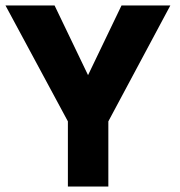

<svg xmlns="http://www.w3.org/2000/svg" viewBox="-37 -680 656 700"><path d="M210.5 -237.5 -17 -660H162L284 -406L406 -660H584L358 -237.5V0H210.5Z"/></svg>

Font: League Spartan
Style: Bold
Weight: 700
Foundry: The League of Moveable Type
Version: Version 2.002